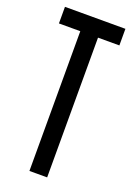

<svg xmlns="http://www.w3.org/2000/svg" viewBox="-135 -741 552 794"><g transform="rotate(20 141.0 -344.0)"><path d="M102 0V-615H8V-688H274V-615H180V0Z"/></g></svg>

Font: Saira Ultra Condensed Medium
Style: Regular
Weight: 500
Width: 1
Designer: Hector Gatti with collaboration of the Omnibus-Type team
Foundry: Omnibus-Type
Version: Version 1.001; ttfautohint (v1.8)